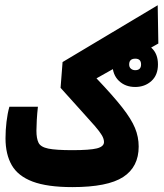

<svg xmlns="http://www.w3.org/2000/svg" viewBox="-20 -725 638 749"><path d="M262.2 4.9Q164.6 4.9 107.4 -16.6Q50.3 -38.1 25.9 -80.6Q1.5 -123 1.5 -185.5Q1.5 -217.3 5.4 -250Q9.3 -282.7 16.6 -308.6H127.9Q125 -283.2 123.5 -256.8Q122.1 -230.5 122.1 -215.3Q122.1 -184.6 130.4 -168Q138.7 -151.4 168.5 -145.3Q198.2 -139.2 262.2 -139.2Q330.6 -139.2 358.2 -146.2Q385.7 -153.3 385.7 -170.9Q385.7 -183.1 377.4 -197.3Q369.1 -211.4 350.1 -233.4Q331.1 -255.4 298.3 -291.3Q265.6 -327.1 216.3 -382.3L224.1 -482.9L595.2 -704.6L597.7 -555.2L356.4 -419.4Q420.9 -351.6 456.5 -306.2Q492.2 -260.7 506.6 -225.8Q521 -190.9 521 -153.3Q521 -73.7 460.4 -34.4Q399.9 4.9 262.2 4.9ZM507.3 -385.7Q468.8 -385.7 443.8 -409.7Q418.9 -433.6 418.9 -473.6Q418.9 -513.7 444.6 -537.6Q470.2 -561.5 507.3 -561.5Q544.9 -561.5 570.6 -538.6Q596.2 -515.6 596.2 -473.6Q596.2 -432.1 570.6 -408.9Q544.9 -385.7 507.3 -385.7ZM507.3 -451.2Q530.3 -451.2 530.3 -473.6Q530.3 -496.1 507.8 -496.1Q483.9 -496.1 483.9 -473.6Q483.9 -462.4 491 -456.8Q498 -451.2 507.3 -451.2Z"/></svg>

Font: Cascadia Mono
Style: Bold
Weight: 700
Monospace: yes
Designer: Aaron Bell
Foundry: Saja Typeworks
Version: Version 2404.023; ttfautohint (v1.8.4)